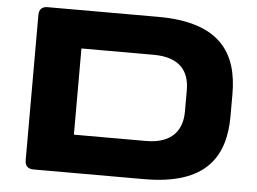

<svg xmlns="http://www.w3.org/2000/svg" viewBox="-52 -817 1183 884"><g transform="rotate(5 539.0 -375.0)"><path d="M93.8 -710.9V-39.1C93.8 -13.7 107.4 0 132.8 0H644.5C933.6 0 1015.6 -138.7 1015.6 -324.2V-425.8C1015.6 -611.3 933.6 -750 644.5 -750H132.8C107.4 -750 93.8 -736.3 93.8 -710.9ZM304.7 -574.2H637.7C761.7 -574.2 804.7 -511.2 804.7 -424.3V-325.7C804.7 -243.7 761.7 -175.8 637.7 -175.8H304.7Z"/></g></svg>

Font: Gyrotrope Black
Style: Regular
Weight: 900
Designer: David Moles
Version: Version 1.003;Glyphs 3.3.1 (3343)